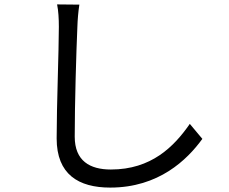

<svg xmlns="http://www.w3.org/2000/svg" viewBox="-20 -800 1040 871"><path d="M340 -779 239 -780C245 -751 247 -715 247 -678C247 -573 237 -320 237 -172C237 -9 336 51 480 51C700 51 829 -75 898 -170L841 -238C769 -134 666 -31 483 -31C388 -31 319 -70 319 -180C319 -329 326 -565 331 -678C332 -711 335 -746 340 -779Z"/></svg>

Font: Source Han Sans KR
Style: Regular
Weight: 400
Designer: Ryoko NISHIZUKA 西塚涼子 (kana, bopomofo & ideographs); Paul D. Hunt (Latin, Greek & Cyrillic); Sandoll Communications 산돌커뮤니
Foundry: Adobe
Version: Version 2.004;hotconv 1.0.118;makeotfexe 2.5.65603